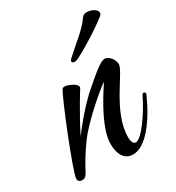

<svg xmlns="http://www.w3.org/2000/svg" viewBox="-218 -679 732 798"><g transform="rotate(-30 148.5 -280.5)"><path d="M360 -162C361 -164 362 -167 362 -169C362 -175 357 -177 354 -177C351 -177 348 -175 345 -169C311 -98 251 -14 224 -14C211 -14 206 -30 206 -49C206 -170 325 -295 325 -331C325 -356 302 -380 285 -380C264 -380 229 -350 159 -289C159 -289 100 -235 37 -150C79 -234 133 -321 136 -325C137 -327 138 -330 137 -333C135 -338 130 -344 121 -350C102 -361 80 -368 72 -360C58 -346 -67 -38 -67 -6C-67 7 -55 11 -47 11C-37 11 -28 6 -19 -12C-6 -37 16 -77 52 -126C87 -175 186 -265 235 -299C188 -229 129 -129 129 -61C129 -11 148 24 190 24C250 24 314 -59 360 -162ZM295 -576C262 -529 218 -499 165 -450C161 -446 159 -443 159 -439C159 -435 163 -431 171 -431C175 -431 181 -432 189 -436C252 -467 354 -537 361 -547C363 -550 364 -553 364 -556C364 -572 338 -585 317 -585C308 -585 299 -582 295 -576Z"/></g></svg>

Font: Mervale Script
Style: Regular
Weight: 400
Designer: Astigmatic (AOETI)
Foundry: Astigmatic (AOETI)
Version: Version 1.000